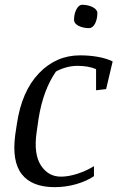

<svg xmlns="http://www.w3.org/2000/svg" viewBox="-20 -772 492 803"><path d="M423.8 -399.4 381.8 -394.5V-482.9Q366.2 -489.7 346.2 -493.2Q326.2 -496.6 304.2 -496.6Q279.3 -496.6 255.4 -489.7Q231.4 -482.9 213.9 -472.7Q187.5 -434.6 169.2 -385.5Q150.9 -336.4 141.1 -274.4L132.8 -216.3Q120.6 -127.4 151.1 -80.3Q181.6 -33.2 234.9 -33.2Q266.1 -33.2 303.5 -45.2Q340.8 -57.1 373 -77.1V-35.2Q341.8 -14.2 298.3 -1.7Q254.9 10.7 208.5 10.7Q113.3 10.7 71 -43.5Q28.8 -97.7 43.9 -209.5L50.8 -254.9Q70.8 -390.1 142.6 -465.3Q214.4 -540.5 314.9 -540.5Q354 -540.5 389.6 -534.2Q425.3 -527.8 451.2 -515.1ZM289.6 -688.5Q289.6 -701.2 292.2 -712.6Q294.9 -724.1 299.6 -732.9Q304.2 -741.7 310.3 -746.8Q316.4 -752 323.7 -752Q336.4 -752 347.9 -749.3Q359.4 -746.6 368.2 -741.9Q377 -737.3 382.1 -731Q387.2 -724.6 387.2 -717.8Q387.2 -704.6 384.5 -692.9Q381.8 -681.2 377.2 -672.6Q372.6 -664.1 366.2 -659.2Q359.9 -654.3 353 -654.3Q339.8 -654.3 328.1 -657Q316.4 -659.7 307.9 -664.3Q299.3 -668.9 294.4 -675Q289.6 -681.2 289.6 -688.5Z"/></svg>

Font: Noticia Text
Style: Italic
Weight: 400
Italic angle: -8°
Designer: JM Sole
Foundry: JM Sole
Version: Version 1.003